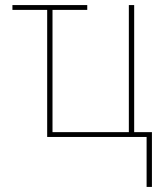

<svg xmlns="http://www.w3.org/2000/svg" viewBox="-20 -540 640 757"><path d="M558 197V0H166V-501H29V-520H324V-501H187V-19H488V-520H509V-19H579V197Z"/></svg>

Font: Iosevka Aile Thin
Style: Regular
Weight: 100
Designer: Belleve Invis
Foundry: Belleve Invis
Version: Version 31.1.0; ttfautohint (v1.8.4)